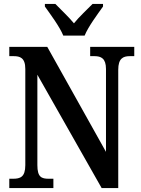

<svg xmlns="http://www.w3.org/2000/svg" viewBox="-20 -951 715 971"><path d="M300 -771H408C426 -816 474 -880 501 -918V-931H448C421 -903 380 -866 354 -833C327 -866 287 -903 260 -931H207V-918C234 -880 282 -816 300 -771ZM27 0H250V-47H227C190 -47 169 -55 169 -116V-573L494 0H578V-598C578 -655 602 -667 636 -667H659V-714H436V-667H458C491 -667 516 -656 516 -602V-183L219 -714H27V-667H49C81 -667 108 -659 108 -602V-116C108 -55 82 -47 45 -47H27Z"/></svg>

Font: Noto Serif Georgian Condensed SemiBold
Style: Regular
Weight: 600
Width: 3
Designer: Monotype Design Team, Akaki Razmadze
Foundry: Google LLC
Version: Version 2.003